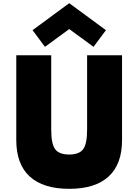

<svg xmlns="http://www.w3.org/2000/svg" viewBox="-20 -1173 872 1209"><path d="M416 16Q251.5 16 167 -61.8Q82.5 -139.5 82.5 -291V-825H302.5V-357Q302.5 -268 327 -234Q351.5 -200 415.5 -200Q479.5 -200 504 -234Q528.5 -268 528.5 -357V-825H748.5V-291Q748.5 -139.5 664.2 -61.8Q580 16 416 16ZM263 -878 185 -983 416 -1153 647 -983 569 -878 416 -990Z"/></svg>

Font: Spartan Thin Black
Style: Regular
Weight: 900
Version: Version 1.004